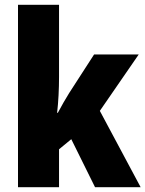

<svg xmlns="http://www.w3.org/2000/svg" viewBox="-20 -873 606 800"><path d="M226 -552Q226 -515 224 -476.5Q222 -438 218 -403H221Q232 -424 245 -446.5Q258 -469 268 -485L372 -646H558L396 -411L566 -93H376L277 -293L226 -251V-93H55V-853H226Z"/></svg>

Font: Noto Sans Kannada UI Condensed Black
Style: Regular
Weight: 900
Width: 3
Designer: Jelle Bosma - Monotype Design Team
Foundry: Monotype Imaging Inc.
Version: Version 2.005; ttfautohint (v1.8.4.7-5d5b)